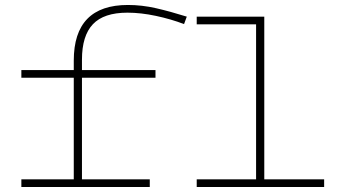

<svg xmlns="http://www.w3.org/2000/svg" viewBox="-20 -753 1364 773"><path d="M310 -513V-471H606V-440H310V-31H583V0H66V-31H277V-440H66V-471H277V-509Q277 -733 495 -733Q551 -733 608 -720Q665 -707 732 -686L721 -656Q669 -676 608 -689Q547 -702 493 -702Q398 -702 354 -655.5Q310 -609 310 -513ZM1285 -31V0H772V-31H1011V-655H772V-686H1044V-31Z"/></svg>

Font: BioRhyme Expanded ExtraLight
Style: Regular
Weight: 275
Width: 7
Designer: Aoife Mooney
Foundry: Aoife Mooney Type
Version: Version 1.000